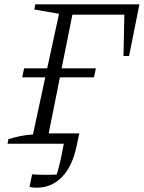

<svg xmlns="http://www.w3.org/2000/svg" viewBox="-20 -667 667 891"><path d="M150 204Q129 204 117 200L129 142Q188 146 243 143Q251 119 259 84Q267 49 276 0H15L19 -21Q44 -29 72 -35Q100 -41 133 -43L190 -308H83L92 -350H199L254 -603L139 -623L144 -647H627L579 -407H553L557 -599H316L266 -350H425L416 -308H258L206 -48H348L336 8Q317 103 268.5 153.5Q220 204 150 204Z"/></svg>

Font: Piazzolla Light
Style: Italic
Weight: 300
Italic angle: -11.3°
Designer: Juan Pablo del Peral
Foundry: Huerta Tipografica
Version: Version 1.330